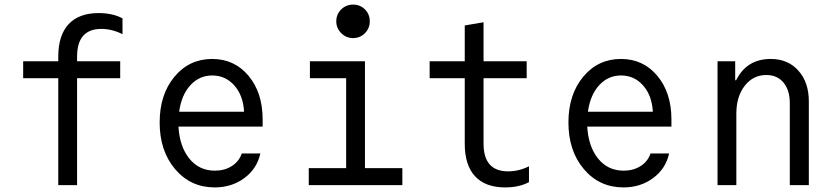

<svg xmlns="http://www.w3.org/2000/svg" viewBox="-20 -807 3640 837"><path d="M234 0V-466H81V-540H234V-560Q234 -653 279 -701.5Q324 -750 410 -750Q471 -750 514 -727V-658Q468 -681 422 -681Q316 -681 316 -560V-540H504V-466H316V0Z M761 -320H1044Q1040 -391 1001.5 -434.5Q963 -478 905 -478Q849 -478 810 -435.5Q771 -393 761 -320ZM1125 -255H758Q763 -168 805.5 -115.5Q848 -63 917 -63Q959 -63 990.5 -83Q1022 -103 1034 -138H1115Q1100 -71 1045 -30.5Q990 10 916 10Q811 10 743.5 -69.5Q676 -149 676 -273Q676 -395 740.5 -472.5Q805 -550 905 -550Q1002 -550 1063.5 -476.5Q1125 -403 1125 -286Z M1326 0V-74H1489V-466H1331V-540H1571V-74H1734V0ZM1446 -714Q1446 -745 1467.5 -766Q1489 -787 1519 -787Q1550 -787 1571 -766Q1592 -745 1592 -714Q1592 -684 1571 -662.5Q1550 -641 1519 -641Q1489 -641 1467.5 -662.5Q1446 -684 1446 -714Z M2088 -181Q2088 -60 2195 -60Q2242 -60 2286 -82V-13Q2243 10 2182 10Q2096 10 2051 -38.5Q2006 -87 2006 -181V-466H1853V-540H2006V-696L2088 -710V-540H2276V-466H2088Z M2543 -320H2826Q2822 -391 2783.5 -434.5Q2745 -478 2687 -478Q2631 -478 2592 -435.5Q2553 -393 2543 -320ZM2907 -286V-255H2540Q2545 -168 2587.5 -115.5Q2630 -63 2699 -63Q2741 -63 2772.5 -83Q2804 -103 2816 -138H2897Q2882 -71 2827 -30.5Q2772 10 2698 10Q2593 10 2525.5 -69.5Q2458 -149 2458 -273Q2458 -395 2522.5 -472.5Q2587 -550 2687 -550Q2784 -550 2845.5 -476.5Q2907 -403 2907 -286Z M3190 0H3108V-540H3185V-457H3189Q3235 -550 3340 -550Q3415 -550 3460.5 -499Q3506 -448 3506 -365V0H3423V-358Q3423 -414 3395.5 -447Q3368 -480 3321 -480Q3263 -480 3226.5 -433Q3190 -386 3190 -312Z"/></svg>

Font: CommitMono
Style: 450Regular
Weight: 450
Designer: Eigil Nikolajsen
Foundry: Eigil Nikolajsen
Version: Version 1.002